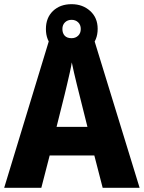

<svg xmlns="http://www.w3.org/2000/svg" viewBox="-20 -900 689 920"><path d="M472 0 432 -155H218L178 0H0L218 -716H429L649 0ZM360 -448Q355 -468 348 -496Q341 -524 334.5 -552.5Q328 -581 324 -601Q321 -581 314.5 -552.5Q308 -524 301.5 -496Q295 -468 290 -448L251 -292H399ZM323 -642Q268 -642 234 -674.5Q200 -707 200 -761Q200 -815 234 -847.5Q268 -880 323 -880Q376 -880 412 -847.5Q448 -815 448 -762Q448 -707 412.5 -674.5Q377 -642 323 -642ZM323 -717Q342 -717 354.5 -729Q367 -741 367 -761Q367 -781 354.5 -793Q342 -805 323 -805Q304 -805 291.5 -793Q279 -781 279 -761Q279 -741 290 -729Q301 -717 323 -717Z"/></svg>

Font: Noto Sans Devanagari UI SemiCondensed ExtraBold
Style: Regular
Weight: 800
Width: 4
Designer: Jelle Bosma - Monotype Design Team
Foundry: Monotype Imaging Inc.
Version: Version 2.004; ttfautohint (v1.8.4.7-5d5b)